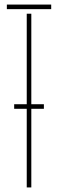

<svg xmlns="http://www.w3.org/2000/svg" viewBox="-20 -820 254 840"><path d="M42 -344V-364H172V-344ZM97 0V-760H117V0ZM10 -780V-800H204V-780Z"/></svg>

Font: Big Shoulders Stencil Display SC Thin
Style: Regular
Weight: 100
Designer: Patric King
Foundry: XO Type Co
Version: Version 2.001